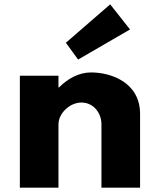

<svg xmlns="http://www.w3.org/2000/svg" viewBox="-20 -860 733 880"><path d="M248 0V-290C248 -341 300 -390 353 -390C410 -390 445 -341 445 -290V0H622V-338C622 -481 491 -528 397 -528C341 -528 290 -499 250 -459H248V-513H71V0ZM282 -664 338 -587 576 -725 485 -840Z"/></svg>

Font: Sztylet
Style: Bd
Weight: 700
Foundry: Cannot Into Space Fonts, PlusOne Fonts
Version: Version 0.12